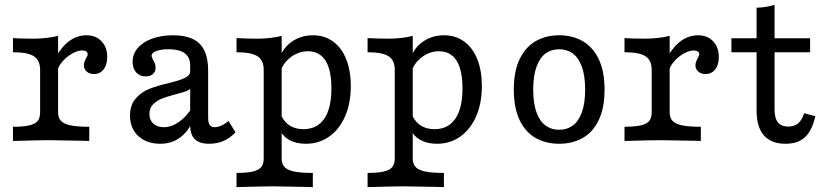

<svg xmlns="http://www.w3.org/2000/svg" viewBox="-20 -569 3359 775"><path d="M141.9 -115.3V-287.1Q141.9 -325.8 116.9 -341.9Q91.9 -358.1 32.3 -358.1V-415.3L61.3 -413.7Q79 -412.9 114.5 -412.9Q167.7 -412.9 214.5 -424.2V-115.3Q214.5 -93.5 226.2 -81Q237.9 -68.5 264.9 -62.9Q291.9 -57.3 340.3 -57.3V0L313.7 -0.8Q204.8 -3.2 178.2 -3.2Q145.2 -3.2 32.3 0V-57.3Q74.2 -57.3 98 -62.9Q121.8 -68.5 131.9 -80.6Q141.9 -92.7 141.9 -115.3ZM318.5 -305.6Q318.5 -312.9 321.4 -320.2Q324.2 -327.4 327.4 -333.9Q329.8 -337.9 331.9 -342.3Q333.9 -346.8 333.9 -350.8Q333.9 -357.3 327.8 -361.3Q321.8 -365.3 311.3 -365.3Q293.5 -365.3 271.4 -352.8Q249.2 -340.3 232.3 -321Q215.3 -301.6 211.3 -281.5L206.5 -340.3Q230.6 -383.1 261.7 -404.8Q292.7 -426.6 329 -426.6Q366.9 -426.6 389.9 -402.4Q412.9 -378.2 412.9 -338.7Q412.9 -308.1 398.4 -289.1Q383.9 -270.2 359.7 -270.2Q341.1 -270.2 329.8 -280.2Q318.5 -290.3 318.5 -305.6Z M747.6 -65.3V-304.8Q747.6 -337.9 725.8 -354Q704 -370.2 659.7 -370.2Q629.8 -370.2 610.9 -362.9Q591.9 -355.6 591.9 -344.4Q591.9 -341.1 594 -335.9Q596 -330.6 598.4 -325.8Q603.2 -318.5 605.6 -311.3Q608.1 -304 608.1 -296Q608.1 -279.8 597.2 -270.2Q586.3 -260.5 567.7 -260.5Q544.4 -260.5 529.8 -276.6Q515.3 -292.7 515.3 -319.4Q515.3 -350.8 535.9 -375Q556.5 -399.2 593.5 -412.9Q630.6 -426.6 678.2 -426.6Q727.4 -426.6 758.9 -411.3Q790.3 -396 805.2 -364.5Q820.2 -333.1 820.2 -283.1V-93.5Q820.2 -73.4 826.6 -64.5Q833.1 -55.6 846.8 -55.6Q858.1 -55.6 870.2 -60.5Q882.3 -65.3 895.2 -75L902.4 -80.6L930.6 -34.7Q908.1 -11.3 881.9 0Q855.6 11.3 824.2 11.3Q784.7 11.3 766.1 -7.3Q747.6 -25.8 747.6 -65.3ZM504.8 -102.4Q504.8 -145.2 527.8 -171.4Q550.8 -197.6 582.3 -210.1Q613.7 -222.6 662.1 -233.9Q693.5 -241.9 710.1 -247.6Q726.6 -253.2 737.5 -261.7Q748.4 -270.2 748.4 -283.1L753.2 -217.7Q747.6 -207.3 733.1 -201.6Q718.5 -196 687.1 -187.9Q654 -179 633.5 -171Q612.9 -162.9 598 -148Q583.1 -133.1 583.1 -108.9Q583.1 -84.7 598.8 -70.2Q614.5 -55.6 641.1 -55.6Q672.6 -55.6 703.2 -77.4Q733.9 -99.2 758.9 -139.5L758.1 -79Q735.5 -33.1 702.8 -10.9Q670.2 11.3 626.6 11.3Q571.8 11.3 538.3 -19.8Q504.8 -50.8 504.8 -102.4Z M1044.4 71V-287.1Q1044.4 -325.8 1019.4 -341.9Q994.4 -358.1 934.7 -358.1V-415.3Q975.8 -412.9 1016.9 -412.9Q1073.4 -412.9 1116.9 -424.2V71Q1116.9 92.7 1128.6 105.2Q1140.3 117.7 1167.3 123.4Q1194.4 129 1242.7 129V186.3L1216.1 185.5Q1107.3 183.1 1080.6 183.1Q1047.6 183.1 934.7 186.3V129Q976.6 129 1000.4 123.4Q1024.2 117.7 1034.3 105.6Q1044.4 93.5 1044.4 71ZM1108.1 -49.2 1116.1 -100.8Q1129 -74.2 1151.6 -60.9Q1174.2 -47.6 1204.8 -47.6Q1259.7 -47.6 1288.7 -89.5Q1317.7 -131.5 1317.7 -212.1Q1317.7 -261.3 1307.3 -294.8Q1296.8 -328.2 1275.4 -345.2Q1254 -362.1 1223.4 -362.1Q1186.3 -362.1 1154.8 -339.1Q1123.4 -316.1 1111.3 -279L1105.6 -321.8Q1115.3 -368.5 1153.6 -397.6Q1191.9 -426.6 1243.5 -426.6Q1289.5 -426.6 1324.2 -401.6Q1358.9 -376.6 1377.4 -330.2Q1396 -283.9 1396 -221.8Q1396 -152.4 1373 -99.6Q1350 -46.8 1308.9 -17.7Q1267.7 11.3 1214.5 11.3Q1175 11.3 1147.2 -4.4Q1119.4 -20.2 1108.1 -49.2Z M1573.4 71V-287.1Q1573.4 -325.8 1548.4 -341.9Q1523.4 -358.1 1463.7 -358.1V-415.3Q1504.8 -412.9 1546 -412.9Q1602.4 -412.9 1646 -424.2V71Q1646 92.7 1657.7 105.2Q1669.4 117.7 1696.4 123.4Q1723.4 129 1771.8 129V186.3L1745.2 185.5Q1636.3 183.1 1609.7 183.1Q1576.6 183.1 1463.7 186.3V129Q1505.6 129 1529.4 123.4Q1553.2 117.7 1563.3 105.6Q1573.4 93.5 1573.4 71ZM1637.1 -49.2 1645.2 -100.8Q1658.1 -74.2 1680.6 -60.9Q1703.2 -47.6 1733.9 -47.6Q1788.7 -47.6 1817.7 -89.5Q1846.8 -131.5 1846.8 -212.1Q1846.8 -261.3 1836.3 -294.8Q1825.8 -328.2 1804.4 -345.2Q1783.1 -362.1 1752.4 -362.1Q1715.3 -362.1 1683.9 -339.1Q1652.4 -316.1 1640.3 -279L1634.7 -321.8Q1644.4 -368.5 1682.7 -397.6Q1721 -426.6 1772.6 -426.6Q1818.5 -426.6 1853.2 -401.6Q1887.9 -376.6 1906.5 -330.2Q1925 -283.9 1925 -221.8Q1925 -152.4 1902 -99.6Q1879 -46.8 1837.9 -17.7Q1796.8 11.3 1743.5 11.3Q1704 11.3 1676.2 -4.4Q1648.4 -20.2 1637.1 -49.2Z M2054 -207.3Q2054 -282.3 2077.8 -331Q2101.6 -379.8 2142.7 -403.2Q2183.9 -426.6 2237.1 -426.6Q2290.3 -426.6 2331.5 -403.2Q2372.6 -379.8 2396.4 -331Q2420.2 -282.3 2420.2 -207.3Q2420.2 -132.3 2396.4 -83.5Q2372.6 -34.7 2331.5 -11.7Q2290.3 11.3 2237.1 11.3Q2183.9 11.3 2142.7 -11.7Q2101.6 -34.7 2077.8 -83.5Q2054 -132.3 2054 -207.3ZM2341.9 -207.3Q2341.9 -262.9 2328.6 -299.6Q2315.3 -336.3 2291.9 -353.2Q2268.5 -370.2 2237.1 -370.2Q2205.6 -370.2 2182.3 -353.2Q2158.9 -336.3 2145.6 -299.6Q2132.3 -262.9 2132.3 -207.3Q2132.3 -151.6 2145.6 -115.3Q2158.9 -79 2182.3 -62.1Q2205.6 -45.2 2237.1 -45.2Q2268.5 -45.2 2291.9 -62.1Q2315.3 -79 2328.6 -115.3Q2341.9 -151.6 2341.9 -207.3Z M2610.5 -115.3V-287.1Q2610.5 -325.8 2585.5 -341.9Q2560.5 -358.1 2500.8 -358.1V-415.3L2529.8 -413.7Q2547.6 -412.9 2583.1 -412.9Q2636.3 -412.9 2683.1 -424.2V-115.3Q2683.1 -93.5 2694.8 -81Q2706.5 -68.5 2733.5 -62.9Q2760.5 -57.3 2808.9 -57.3V0L2782.3 -0.8Q2673.4 -3.2 2646.8 -3.2Q2613.7 -3.2 2500.8 0V-57.3Q2542.7 -57.3 2566.5 -62.9Q2590.3 -68.5 2600.4 -80.6Q2610.5 -92.7 2610.5 -115.3ZM2787.1 -305.6Q2787.1 -312.9 2789.9 -320.2Q2792.7 -327.4 2796 -333.9Q2798.4 -337.9 2800.4 -342.3Q2802.4 -346.8 2802.4 -350.8Q2802.4 -357.3 2796.4 -361.3Q2790.3 -365.3 2779.8 -365.3Q2762.1 -365.3 2739.9 -352.8Q2717.7 -340.3 2700.8 -321Q2683.9 -301.6 2679.8 -281.5L2675 -340.3Q2699.2 -383.1 2730.2 -404.8Q2761.3 -426.6 2797.6 -426.6Q2835.5 -426.6 2858.5 -402.4Q2881.5 -378.2 2881.5 -338.7Q2881.5 -308.1 2866.9 -289.1Q2852.4 -270.2 2828.2 -270.2Q2809.7 -270.2 2798.4 -280.2Q2787.1 -290.3 2787.1 -305.6Z M3033.9 -123.4V-358.1H2932.3V-414.5H3033.9V-537.9Q3071 -538.7 3106.5 -549.2V-414.5H3250V-358.1H3106.5V-126.6Q3106.5 -91.9 3120.2 -75Q3133.9 -58.1 3161.3 -58.1Q3186.3 -58.1 3201.6 -71Q3216.9 -83.9 3225.8 -112.1L3271 -100Q3258.1 -41.9 3229.4 -15.3Q3200.8 11.3 3150.8 11.3Q3092.7 11.3 3063.3 -22.6Q3033.9 -56.5 3033.9 -123.4Z"/></svg>

Font: Playfair Micro SmCond SmLight
Style: Regular
Weight: 360
Width: 4
Designer: Claus Eggers Sørensen
Foundry: Claus Eggers Sørensen
Version: Version 2.100;Glyphs 3.2 (3219)